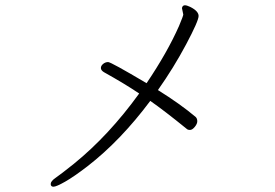

<svg xmlns="http://www.w3.org/2000/svg" viewBox="-20 -698 1040 727"><path d="M674 -643 669 -667Q669 -669 671 -673Q674 -678 680.5 -678Q687 -678 700 -672Q732 -656 732 -637.5Q732 -619 685 -530.5Q638 -442 578 -357Q663 -304 721 -255Q727 -249 727 -239Q727 -229 717.5 -217.5Q708 -206 699.5 -206Q691 -206 687 -210Q602 -279 549 -316Q437 -166 312 -69Q260 -29 226.5 -10Q193 9 182.5 9Q172 9 172 -1.5Q172 -12 191 -25Q210 -38 260 -78Q393 -186 507 -344Q452 -381 373 -425Q362 -432 362 -440.5Q362 -449 370.5 -456Q379 -463 389.5 -463Q400 -463 535 -383Q614 -500 658 -600Q674 -638 674 -643Z"/></svg>

Font: ToneOZ-Pinyin-WenKai-Light
Style: Light
Weight: 300
Designer: Fontworks Inc.
Foundry: ToneOZ
Version: Version 0.240331